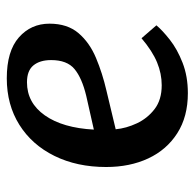

<svg xmlns="http://www.w3.org/2000/svg" viewBox="-24 -550 587 580"><g transform="rotate(-90 270.0 -259.5)"><path d="M324 -533Q406 -533 447.5 -496.5Q489 -460 489 -404Q489 -350 460.5 -316.5Q432 -283 385.5 -263.5Q339 -244 287 -232L170 -204Q173 -172 188 -140Q203 -108 231 -86.5Q259 -65 303 -65Q338 -65 372 -79Q406 -93 445 -126L484 -81Q469 -63 440.5 -40.5Q412 -18 371 -2Q330 14 279 14Q208 14 158 -18Q108 -50 82 -105.5Q56 -161 56 -233Q56 -321 89.5 -389Q123 -457 183.5 -495Q244 -533 324 -533ZM379 -399Q379 -433 363 -452.5Q347 -472 312 -472Q250 -472 212 -418Q174 -364 169 -270L271 -293Q325 -306 352 -328.5Q379 -351 379 -399Z"/></g></svg>

Font: Literata 7pt Medium
Style: Italic
Weight: 500
Italic angle: -2°
Designer: Latin by Veronika Burian and Jose Scaglione. Greek by Irene Vlachou. Cyrillic by Vera Evstafieva
Foundry: TypeTogether
Version: Version 3.002